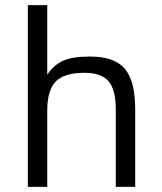

<svg xmlns="http://www.w3.org/2000/svg" viewBox="-20 -724 629 744"><path d="M87.9 0V-704.1H163.1V-434.6Q187.5 -471.2 223.4 -488Q259.3 -504.9 328.6 -504.9Q423.3 -504.9 463.6 -457.8Q503.9 -410.6 503.9 -299.8V0H428.7V-299.8Q428.7 -376.5 400.6 -409.2Q372.6 -441.9 306.6 -441.9Q229 -441.9 196 -408.2Q163.1 -374.5 163.1 -295.9V0Z"/></svg>

Font: Metrophobic
Style: Regular
Weight: 400
Designer: Vernon Adams
Foundry: Vernon Adams
Version: Version 3.200; ttfautohint (v1.8.4.7-5d5b);gftools[0.9.23]